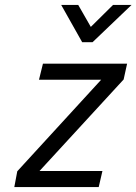

<svg xmlns="http://www.w3.org/2000/svg" viewBox="-20 -758 553 778"><path d="M355 -587H313L228 -738H297L348 -649L438 -738H513ZM138 -435 154 -500H495L481 -436L140 -65H395L380 0H38L50 -64L390 -435Z"/></svg>

Font: Titillium Web
Style: Italic
Weight: 400
Italic angle: -13°
Version: Version 1.002;PS 57.000;hotconv 1.0.70;makeotf.lib2.5.55311